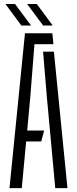

<svg xmlns="http://www.w3.org/2000/svg" viewBox="-20 -972 398 992"><path d="M29 0 109 -800H250.5L256 -743.5H158L136 -465L120.5 -297.5H208L193 -241H115L92.5 0ZM265.5 0 222.5 -466.5 202.5 -705H258.5L328.5 0ZM90.5 -840 8 -951.5H57.5L140.5 -840ZM203 -840 120 -951.5H170L252.5 -840Z"/></svg>

Font: Big Shoulders Stencil Text Light
Style: Regular
Weight: 300
Designer: Patric King
Foundry: XO Type Co
Version: Version 1.000